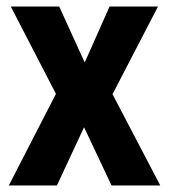

<svg xmlns="http://www.w3.org/2000/svg" viewBox="-20 -567 517 587"><path d="M7 0 151 -280 13 -547H161L239 -376L315 -547H463L324 -279L470 0H321L237 -178L154 0Z"/></svg>

Font: Noto Sans Condensed
Style: Bold
Weight: 700
Width: 3
Designer: Monotype Design Team
Foundry: Monotype Imaging Inc.
Version: Version 2.013; ttfautohint (v1.8.4.7-5d5b)